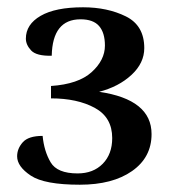

<svg xmlns="http://www.w3.org/2000/svg" viewBox="-20 -730 464 527"><path d="M27 -301Q27 -322 42.5 -339.5Q58 -357 97 -357Q101 -315 119 -284.5Q137 -254 193 -254Q236 -254 262 -280.5Q288 -307 288 -351Q288 -408 240 -434Q192 -460 120 -460V-494Q195 -499 231.5 -532Q268 -565 268 -605Q268 -640 252 -658.5Q236 -677 201 -677Q124 -677 122 -577Q80 -576 65.5 -591.5Q51 -607 51 -624Q51 -663 91.5 -686.5Q132 -710 208 -710Q275 -710 325.5 -685Q376 -660 376 -598Q376 -557 341 -524.5Q306 -492 252 -478Q396 -457 396 -362Q396 -298 342.5 -260.5Q289 -223 199 -223Q102 -223 64.5 -248Q27 -273 27 -301Z"/></svg>

Font: Arima Madurai ExtraBold
Style: Regular
Weight: 800
Designer: Joana Correia and Natanael Gama
Foundry: NDISCOVER
Version: Version 1.019